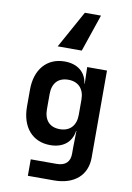

<svg xmlns="http://www.w3.org/2000/svg" viewBox="-111 -947 821 1194"><g transform="rotate(10 300.0 -350.0)"><path d="M325 -880 195 -645H347L427 -880ZM401 -445H399C389 -518 335 -560 255 -560C143 -560 72 -478 72 -350V-243C72 -113 143 -32 255 -32C335 -32 389 -74 399 -147H401L399 -44V-3C399 48 371 76 315 76H152V180H317C445 180 523 111 523 0V-550H398ZM297 -140C233 -140 197 -179 197 -248V-344C197 -413 233 -452 297 -452C360 -452 398 -412 398 -344V-248C398 -180 360 -140 297 -140Z"/></g></svg>

Font: Tekne LDO
Style: Bold
Weight: 700
Monospace: yes
Designer: Alessio Laiso, Mario Rullo, Paolo Rosset
Foundry: Alessio Laiso
Version: Version 1.000;hotconv 1.0.109;makeotfexe 2.5.65596